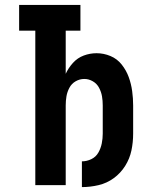

<svg xmlns="http://www.w3.org/2000/svg" viewBox="-20 -755 616 783"><path d="M314 8Q348 8 382 0Q416 -8 444 -28.5Q472 -49 490.5 -78.5Q509 -108 516 -141.5Q523 -175 523 -210V-325Q523 -354 519 -383.5Q515 -413 505 -440.5Q495 -468 476.5 -491.5Q458 -515 430.5 -526.5Q403 -538 374 -538Q347 -538 321.5 -528.5Q296 -519 277.5 -498.5Q259 -478 248 -454V-630H308V-735H58V-630H124V0H248V-325Q248 -344 251 -362Q254 -380 263 -397Q272 -414 288.5 -423.5Q305 -433 324 -433Q342 -433 358.5 -423.5Q375 -414 384 -397Q393 -380 396 -362Q399 -344 399 -325V-210Q399 -190 395 -170Q391 -150 381 -132.5Q371 -115 352.5 -106Q334 -97 314 -97Z"/></svg>

Font: Iosevka Sparkle
Style: Bold
Weight: 700
Designer: Belleve Invis
Foundry: Belleve Invis
Version: Version 4.5.0; ttfautohint (v1.8.3)